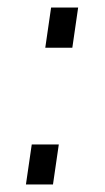

<svg xmlns="http://www.w3.org/2000/svg" viewBox="-20 -491 280 511"><path d="M116 -471H188L172.5 -364H100.5ZM64.5 -106.5H136.5L121 0H49Z"/></svg>

Font: HK Grotesk Light
Style: Italic
Weight: 300
Italic angle: -16°
Designer: Alfredo Marco Pradil
Foundry: Hanken Design Co.
Version: Version 3.001